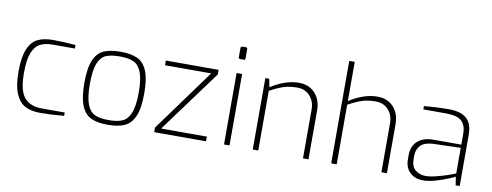

<svg xmlns="http://www.w3.org/2000/svg" viewBox="-64 -1082 3607 1408"><g transform="rotate(10 1740.0 -378.5)"><path d="M66 -266Q66 -373 91 -432.5Q116 -492 161.5 -514.5Q207 -537 274 -537Q359 -537 444 -529V-503H280Q222 -503 185 -483.5Q148 -464 127.5 -411.5Q107 -359 107 -263Q107 -129 151.5 -78.5Q196 -28 280 -28H452V-3Q349 6 273 6Q208 6 163 -17Q118 -40 92 -100Q66 -160 66 -266Z M556 -267Q556 -378 581 -436.5Q606 -495 653.5 -516.5Q701 -538 778 -538Q855 -538 903 -516.5Q951 -495 976.5 -436Q1002 -377 1002 -267Q1002 -156 976.5 -97Q951 -38 903 -16Q855 6 778 6Q701 6 653.5 -16Q606 -38 581 -97.5Q556 -157 556 -267ZM961 -267Q961 -368 940 -419Q919 -470 881 -486.5Q843 -503 778 -503Q713 -503 675.5 -486.5Q638 -470 617.5 -419Q597 -368 597 -267Q597 -166 617.5 -114.5Q638 -63 675.5 -46Q713 -29 778 -29Q843 -29 881 -46Q919 -63 940 -114.5Q961 -166 961 -267Z M1123 -34 1460 -497H1116V-532H1509V-498L1169 -35H1509V0H1123Z M1639 -650V-717Q1639 -730 1652 -730H1677Q1689 -730 1689 -717V-650Q1689 -637 1677 -637H1652Q1639 -637 1639 -650ZM1643 -532H1684V0H1643Z M1857 -532H1886L1898 -471Q1945 -502 1999 -521.5Q2053 -541 2108 -541Q2160 -541 2197 -517Q2234 -493 2253 -453.5Q2272 -414 2272 -368V0H2231V-365Q2231 -424 2195.5 -464Q2160 -504 2100 -504Q2043 -504 1999.5 -490Q1956 -476 1898 -444V0H1857Z M2441 -763H2482V-471Q2529 -502 2583 -521.5Q2637 -541 2692 -541Q2744 -541 2781 -517.5Q2818 -494 2837 -454.5Q2856 -415 2856 -368V0H2815V-365Q2815 -424 2779.5 -464Q2744 -504 2684 -504Q2627 -504 2584 -490Q2541 -476 2482 -444V0H2441Z M2990 -127V-160Q2990 -225 3032 -263Q3074 -301 3152 -301H3357V-383Q3357 -444 3324 -475.5Q3291 -507 3207 -507H3038V-532Q3139 -541 3220 -541Q3313 -541 3355.5 -502Q3398 -463 3398 -384V0H3368L3358 -63Q3353 -59 3311.5 -41.5Q3270 -24 3218.5 -9Q3167 6 3124 6Q3065 6 3027.5 -29.5Q2990 -65 2990 -127ZM3357 -86V-277L3153 -271Q3089 -268 3060 -238.5Q3031 -209 3031 -160V-134Q3031 -79 3063 -54Q3095 -29 3138 -29Q3171 -29 3220 -41.5Q3269 -54 3307.5 -67.5Q3346 -81 3357 -86Z"/></g></svg>

Font: Exo ExtraLight
Style: Regular
Weight: 275
Designer: Natanael Gama
Foundry: Natanael Gama
Version: Version 1.500; ttfautohint (v1.6)